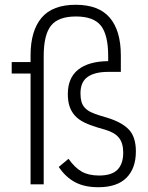

<svg xmlns="http://www.w3.org/2000/svg" viewBox="-20 -772 619 804"><path d="M549 -138Q549 -67 509.5 -27.5Q470 12 392 12Q334 12 294.5 -9Q255 -30 226 -73L267 -107Q293 -70 322 -53.5Q351 -37 395 -37Q448 -37 472 -61.5Q496 -86 496 -133Q496 -172 478.5 -194.5Q461 -217 420 -229L389 -238Q356 -248 332.5 -259.5Q309 -271 294 -287.5Q279 -304 271.5 -326Q264 -348 264 -378Q264 -446 307.5 -480.5Q351 -515 433 -516V-537Q433 -626 402.5 -664.5Q372 -703 298 -703Q224 -703 193.5 -664.5Q163 -626 163 -537V0H108V-464H29V-512H108V-540Q108 -643 154 -697.5Q200 -752 297 -752Q394 -752 440 -697.5Q486 -643 486 -540V-471H433Q377 -471 347 -450Q317 -429 317 -381Q317 -361 321 -346.5Q325 -332 335 -321Q345 -310 360.5 -302.5Q376 -295 399 -288L429 -279Q491 -260 520 -229Q549 -198 549 -138Z"/></svg>

Font: IBM Plex Sans Cond Light
Style: Regular
Weight: 300
Width: 3
Designer: Mike Abbink, Paul van der Laan, Pieter van Rosmalen
Foundry: Bold Monday
Version: Version 1.3